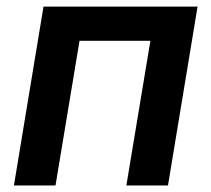

<svg xmlns="http://www.w3.org/2000/svg" viewBox="-20 -566 645 586"><path d="M583 -545.9 492.7 0H365.7L439 -441.4H222.7L149.4 0H22.5L112.8 -545.9Z"/></svg>

Font: Inter SemiBold
Style: Italic
Weight: 600
Italic angle: -9.3988°
Designer: Rasmus Andersson
Foundry: rsms
Version: Version 4.001;git-66647c0bb